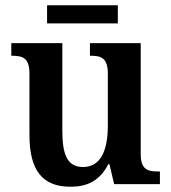

<svg xmlns="http://www.w3.org/2000/svg" viewBox="-20 -700 651 730"><path d="M159 -611H428V-680H159ZM248 10C311 10 359 -12 392 -76H396L414 0H588V-48H581C544 -48 515 -54 515 -113V-536H322V-488H325C363 -488 390 -481 390 -420V-222C390 -127 362 -65 296 -65C234 -65 217 -115 217 -204V-536H23V-488H26C70 -488 92 -477 92 -419V-187C92 -51 142 10 248 10Z"/></svg>

Font: Noto Serif Khmer SemiCondensed SemiBold
Style: Regular
Weight: 600
Width: 4
Designer: Danh Hong and the Monotype Design Team
Foundry: Monotype Imaging Inc.
Version: Version 2.004